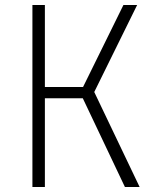

<svg xmlns="http://www.w3.org/2000/svg" viewBox="-20 -750 640 770"><path d="M110 0V-730H160V-401H313L475 -730H530L358 -381L540 0H481L312 -356H160V0Z"/></svg>

Font: NKDuy Mono Thin
Style: Regular
Weight: 100
Monospace: yes
Designer: NKDuy
Foundry: NKDuy
Version: Version 2.251; ttfautohint (v1.8.4.7-5d5b)